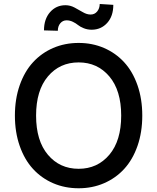

<svg xmlns="http://www.w3.org/2000/svg" viewBox="-20 -958 808 987"><path d="M384.3 9.8Q313.5 9.8 253.4 -16.1Q193.4 -42 149.7 -89.6Q106 -137.2 81.3 -207.8Q56.6 -278.3 56.6 -363.8Q56.6 -449.2 81.3 -519.8Q106 -590.3 149.7 -637.9Q193.4 -685.5 253.4 -711.4Q313.5 -737.3 384.3 -737.3Q454.6 -737.3 514.6 -711.4Q574.7 -685.5 618.4 -637.9Q662.1 -590.3 686.8 -519.8Q711.4 -449.2 711.4 -363.8Q711.4 -278.3 686.8 -207.8Q662.1 -137.2 618.4 -89.6Q574.7 -42 514.6 -16.1Q454.6 9.8 384.3 9.8ZM384.3 -637.2Q287.1 -637.2 226.3 -565.2Q165.5 -493.2 165.5 -363.8Q165.5 -234.4 226.3 -162.4Q287.1 -90.3 384.3 -90.3Q481 -90.3 542 -162.4Q603 -234.4 603 -363.8Q603 -493.2 542 -565.2Q481 -637.2 384.3 -637.2ZM277.3 -799.8 206.1 -801.8Q206.1 -859.9 237.3 -895.5Q268.6 -931.2 316.4 -931.2Q340.8 -931.2 363.3 -919.2Q385.7 -907.2 406 -895.3Q426.3 -883.3 445.8 -883.3Q466.3 -883.3 479.2 -898.7Q492.2 -914.1 492.7 -937.5L562.5 -933.1Q562.5 -875 531.2 -840.3Q500 -805.7 452.1 -805.2Q429.7 -805.2 410.9 -812.7Q392.1 -820.3 381.1 -829.3Q370.1 -838.4 354.5 -845.9Q338.9 -853.5 322.3 -853.5Q302.7 -853.5 290 -838.4Q277.3 -823.2 277.3 -799.8Z"/></svg>

Font: Karasuma Gothic
Style: Regular
Weight: 500
Designer: Rasmus Andersson / Ryoko Nishizuka
Foundry: Genbu
Version: Version 1.00